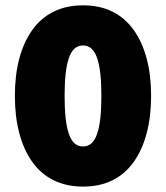

<svg xmlns="http://www.w3.org/2000/svg" viewBox="-20 -689 626 724"><path d="M293 14.6Q230.5 14.6 182.1 -9.3Q133.8 -33.2 101.6 -78.6Q69.3 -124 52.7 -187Q36.1 -250 36.1 -327.1Q36.1 -405.3 52.7 -467.8Q69.3 -530.3 101.6 -575.7Q133.8 -621.1 182.1 -645Q230.5 -668.9 293 -668.9Q356.4 -668.9 404.3 -645Q452.1 -621.1 484.4 -575.7Q516.6 -530.3 533.2 -467.8Q549.8 -405.3 549.8 -327.1Q549.8 -250 533.2 -187Q516.6 -124 484.4 -78.6Q452.1 -33.2 404.3 -9.3Q356.4 14.6 293 14.6ZM293 -136.7Q311.5 -136.7 324.7 -148.4Q337.9 -160.2 346.2 -184.1Q354.5 -208 358.4 -243.7Q362.3 -279.3 362.3 -327.1Q362.3 -375 358.4 -410.6Q354.5 -446.3 346.2 -470.2Q337.9 -494.1 324.7 -505.9Q311.5 -517.6 293 -517.6Q274.4 -517.6 261.2 -505.9Q248 -494.1 239.7 -470.2Q231.4 -446.3 227.5 -410.6Q223.6 -375 223.6 -327.1Q223.6 -279.3 227.5 -243.7Q231.4 -208 239.7 -184.1Q248 -160.2 261.2 -148.4Q274.4 -136.7 293 -136.7Z"/></svg>

Font: Sen ExtraBold
Style: Regular
Weight: 800
Version: Version 2.000;gftools[0.9.31]